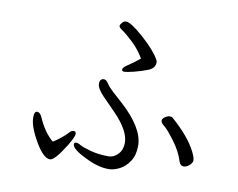

<svg xmlns="http://www.w3.org/2000/svg" viewBox="-78 -820 1157 933"><g transform="rotate(10 500.0 -354.0)"><path d="M574 -551Q547 -529 510 -504Q493 -492 493 -483Q493 -474 505 -474Q517 -474 551.5 -482.5Q586 -491 619 -504Q652 -517 652 -546Q652 -554 648 -559Q625 -601 560.5 -658.5Q496 -716 472 -716Q461 -716 452.5 -706Q444 -696 444 -689Q444 -682 461.5 -670.5Q479 -659 514.5 -626Q550 -593 574 -551ZM568 -134Q568 -100 547.5 -78Q527 -56 501 -56Q450 -56 409.5 -67.5Q369 -79 357 -86.5Q345 -94 335 -94Q325 -94 325 -85Q325 -61 394 -28Q458 5 512 5Q538 5 566.5 -10Q595 -25 614.5 -55.5Q634 -86 634 -131Q634 -218 520 -322Q492 -347 470 -367Q448 -387 437 -404Q426 -421 415 -421Q394 -421 394 -396.5Q394 -372 427.5 -338Q461 -304 492 -272Q568 -194 568 -134ZM898 -148Q864 -217 775 -295Q771 -299 761 -299Q751 -299 738 -290.5Q725 -282 725 -271.5Q725 -261 742 -248Q759 -235 795 -187Q831 -139 846 -90Q853 -71 868 -71Q883 -71 897 -83.5Q911 -96 911 -108.5Q911 -121 898 -148ZM108 -182V-174Q110 -130 150.5 -61Q191 8 223 8Q246 8 298 -76Q325 -121 325 -134.5Q325 -148 313.5 -148Q302 -148 294 -138Q267 -108 222 -79Q177 -117 147 -186Q137 -209 122.5 -209Q108 -209 108 -182Z"/></g></svg>

Font: LXGW WenKai TC
Style: Regular
Weight: 400
Designer: LXGW / Fontworks Inc.
Foundry: LXGW / Fontworks Inc.
Version: Version 1.330